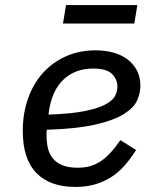

<svg xmlns="http://www.w3.org/2000/svg" viewBox="-20 -727 640 759"><path d="M278 12Q177 12 123.5 -43.5Q70 -99 70 -209Q70 -279 91 -338Q112 -397 150 -439Q188 -481 241 -504.5Q294 -528 358 -528Q396 -528 428.5 -519Q461 -510 484.5 -492Q508 -474 521.5 -448Q535 -422 535 -388Q535 -360 522.5 -331Q510 -302 471 -277Q432 -252 359 -235Q286 -218 165 -214Q164 -207 164 -200.5Q164 -194 164 -192Q164 -166 169 -143Q174 -120 187.5 -102.5Q201 -85 225 -74.5Q249 -64 287 -64Q314 -64 335.5 -70Q357 -76 376.5 -88.5Q396 -101 415.5 -122Q435 -143 456 -173L518 -134Q496 -99 472 -72Q448 -45 419 -26.5Q390 -8 355 2Q320 12 278 12ZM349 -456Q277 -456 231 -412.5Q185 -369 173 -285L172 -274Q262 -277 315.5 -288Q369 -299 397.5 -314.5Q426 -330 435 -348Q444 -366 444 -384Q444 -414 422.5 -435Q401 -456 349 -456ZM241 -707H523L511 -634H229Z"/></svg>

Font: IBM Plex Mono Text
Style: Italic
Weight: 450
Italic angle: -9°
Monospace: yes
Designer: Mike Abbink, Paul van der Laan, Pieter van Rosmalen
Foundry: Bold Monday
Version: Version 2.1